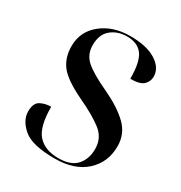

<svg xmlns="http://www.w3.org/2000/svg" viewBox="-172 -847 922 979"><g transform="rotate(30 289.0 -357.0)"><path d="M290 10Q406 10 471.5 -50Q537 -110 537 -204Q537 -277 485.5 -327Q434 -377 340 -421Q251 -462 210 -497Q169 -532 169 -588Q169 -652 207 -683Q245 -714 300 -714Q362 -714 391.5 -674.5Q421 -635 421 -535Q478 -535 498.5 -555.5Q519 -576 519 -604Q519 -655 465 -689.5Q411 -724 313 -724Q212 -724 145 -670Q78 -616 78 -530Q78 -463 113.5 -416.5Q149 -370 256 -319Q344 -278 394.5 -239Q445 -200 445 -135Q445 -76 411.5 -38.5Q378 -1 305 -1Q226 -1 184.5 -46.5Q143 -92 143 -210Q108 -210 80.5 -195Q53 -180 53 -131Q53 -79 104.5 -34.5Q156 10 290 10Z"/></g></svg>

Font: Noto Serif Display Semi
Style: Regular
Weight: 600
Designer: Monotype Design Team
Foundry: Monotype Imaging Inc.
Version: Version 1.900